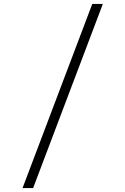

<svg xmlns="http://www.w3.org/2000/svg" viewBox="-20 -850 640 980"><path d="M95 110 451 -830H505L149 110Z"/></svg>

Font: Pitagon Sans Mono Thin
Style: Regular
Weight: 100
Monospace: yes
Designer: Travis Tran
Foundry: Pitagon
Version: Version 1.001; ttfautohint (v1.8.4.7-5d5b);gftools[0.9.26]